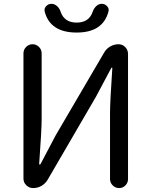

<svg xmlns="http://www.w3.org/2000/svg" viewBox="-20 -959 772 979"><path d="M149.4 0Q128.9 0 114.3 -14.2Q99.6 -28.3 99.6 -48.8V-686.5Q99.6 -706.1 113.3 -719.7Q127 -733.4 146 -733.4Q165 -733.4 178.7 -719.7Q192.4 -706.1 192.4 -686.5V-351.6Q192.4 -296.9 179.7 -122.1Q179.7 -120.1 182.1 -120.1Q184.6 -120.1 186.5 -122.1L263.7 -268.6L510.7 -690.4Q521.5 -710 541.5 -721.7Q561.5 -733.4 584 -733.4Q604.5 -733.4 618.7 -718.8Q632.8 -704.1 632.8 -683.6V-45.9Q632.8 -27.3 619.6 -13.7Q606.4 0 587.4 0Q568.4 0 554.7 -13.7Q541 -27.3 541 -45.9V-384.8Q541 -437.5 552.7 -611.3Q552.7 -614.3 550.3 -614.3Q547.9 -614.3 546.9 -611.3L468.8 -464.8L222.7 -42Q210.9 -22.5 191.4 -11.2Q171.9 0 149.4 0ZM371.1 -793Q236.3 -793 208 -899.4Q207 -903.3 207 -908.2Q207 -918 214.8 -926.8Q225.6 -939.5 242.2 -939.5Q257.8 -939.5 270.5 -928.2Q283.2 -917 289.1 -899.4Q307.6 -843.8 371.1 -843.8Q434.6 -843.8 453.1 -900.4Q459 -917 471.2 -928.2Q483.4 -939.5 499 -939.5Q515.6 -939.5 526.4 -926.8Q534.2 -918 534.2 -908.2Q534.2 -904.3 533.2 -900.4Q504.9 -793 371.1 -793Z"/></svg>

Font: Gen Jyuu Gothic Regular
Style: Regular
Weight: 400
Designer: [Source Han Sans]
Ryoko NISHIZUKA  (kana & ideographs); Paul D. Hunt (Latin, Greek & Cyrillic); Wenlong ZHANG  (bopomofo
Version: Version 1.002.20150607